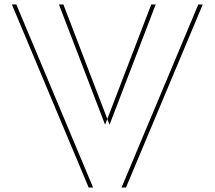

<svg xmlns="http://www.w3.org/2000/svg" viewBox="-20 -845 967 865"><path d="M379.5 0H527.5L873.5 -825H661.5L453.5 -283L245.5 -825H33.5ZM399.5 0 53.5 -825H265.5L473.5 -283L681.5 -825H893.5L547.5 0Z"/></svg>

Font: Hussar Plate
Style: Regular
Weight: 700
Foundry: Cannot Into Space Fonts
Version: Version 0.798247